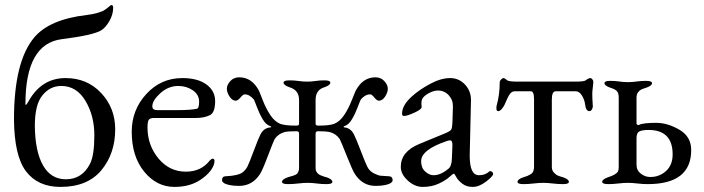

<svg xmlns="http://www.w3.org/2000/svg" viewBox="-20 -721 2768 755"><path d="M221 -383Q176 -383 146 -345Q117 -309 117 -226Q118 -126 149 -71Q180 -16 239 -16Q303 -16 334 -77Q351 -110 351 -189Q351 -266 316 -324.5Q281 -383 221 -383ZM94 -326Q145 -414 238 -414Q323 -414 378 -355Q433 -296 433 -213Q433 -117 378.5 -51.5Q324 14 218 14Q129 14 82.5 -47Q36 -108 35 -252Q35 -478 114 -573Q174 -645 321 -662Q345 -665 362 -670Q379 -675 385 -678Q391 -681 402 -689.5Q413 -698 415 -700Q416 -701 419 -701Q425 -701 425 -690Q425 -664 410 -638Q395 -612 377 -601Q343 -582 223 -567Q80 -549 80 -312Q80 -301 93 -324Q93 -325 94 -326Z M681 -383Q642 -383 610.5 -354.5Q579 -326 579 -303Q579 -288 598 -288H680Q727 -288 753 -293Q763 -294 763 -321Q763 -349 738 -366Q713 -383 681 -383ZM697 -414Q757 -414 791.5 -389Q826 -364 826 -323Q826 -278 805 -268Q783 -257 749 -257H585Q571 -257 565.5 -250.5Q560 -244 560 -220Q560 -150 603 -98Q646 -46 711 -46Q771 -46 805 -90Q812 -97 816 -97Q827 -97 822 -77Q813 -45 770.5 -15.5Q728 14 666 14Q596 14 547 -46Q498 -106 498 -203Q498 -289 555.5 -351.5Q613 -414 697 -414Z M1156 -234V-328Q1156 -367 1118 -378Q1095 -386 1095 -396Q1095 -405 1118 -405Q1138 -405 1154.5 -402.5Q1171 -400 1188 -400Q1205 -400 1220.5 -402.5Q1236 -405 1256 -405Q1279 -405 1279 -396Q1279 -386 1256 -378Q1221 -368 1221 -328V-234Q1221 -227 1232 -227Q1275 -227 1294 -234Q1316 -243 1333 -268Q1350 -293 1363.5 -327.5Q1377 -362 1378 -363Q1406 -417 1456 -417Q1478 -417 1491.5 -402Q1505 -387 1505 -372Q1505 -358 1494.5 -341.5Q1484 -325 1470 -325Q1462 -325 1452 -337.5Q1442 -350 1436 -350Q1416 -350 1399 -330Q1396 -325 1386.5 -299.5Q1377 -274 1364 -252Q1351 -230 1334 -225Q1328 -222 1334 -220Q1359 -218 1372 -192Q1379 -179 1398 -129.5Q1417 -80 1424 -66Q1433 -48 1450 -39.5Q1467 -31 1476.5 -30Q1486 -29 1508 -28Q1524 -28 1524 -12Q1524 -7 1517.5 -2Q1511 3 1495.5 6.5Q1480 10 1457 10Q1406 10 1376 -36Q1366 -51 1343.5 -108Q1321 -165 1316 -174Q1302 -195 1276 -202Q1261 -205 1231 -205Q1221 -205 1221 -196V-62Q1221 -57 1221.5 -53.5Q1222 -50 1224 -46.5Q1226 -43 1227.5 -41Q1229 -39 1232.5 -36.5Q1236 -34 1237.5 -33Q1239 -32 1244 -30.5Q1249 -29 1250.5 -28Q1252 -27 1257.5 -25.5Q1263 -24 1264 -24Q1287 -16 1287 -6Q1287 3 1264 3Q1244 3 1225.5 0.5Q1207 -2 1190 -2Q1173 -2 1152.5 0.5Q1132 3 1112 3Q1089 3 1089 -6Q1089 -16 1112 -24Q1115 -25 1122 -27Q1129 -29 1132.5 -30Q1136 -31 1141.5 -33.5Q1147 -36 1149.5 -39.5Q1152 -43 1154 -48.5Q1156 -54 1156 -61V-196Q1156 -205 1146 -205Q1115 -205 1100 -202Q1074 -195 1060 -174Q1055 -165 1033.5 -108Q1012 -51 1002 -36Q972 10 920 10Q897 10 881.5 6.5Q866 3 859.5 -2Q853 -7 853 -12Q853 -28 868 -28Q917 -30 935 -44Q946 -53 953 -66Q960 -80 978.5 -129.5Q997 -179 1004 -192Q1017 -218 1043 -220Q1045 -220 1046 -221Q1048 -223 1043 -225Q1026 -230 1013 -252Q1000 -274 990.5 -299.5Q981 -325 978 -330Q961 -350 942 -350Q936 -350 925.5 -337.5Q915 -325 907 -325Q893 -325 882.5 -341.5Q872 -358 872 -372Q872 -387 885.5 -402Q899 -417 921 -417Q971 -417 999 -363Q1000 -361 1013 -327.5Q1026 -294 1043 -268.5Q1060 -243 1082 -234Q1101 -227 1145 -227Q1156 -227 1156 -234Z M1863 -32Q1888 -32 1903 -46Q1907 -50 1913 -46.5Q1919 -43 1919 -37Q1919 -28 1891.5 -7Q1864 14 1839 14Q1814 14 1797.5 1Q1781 -12 1774 -25Q1767 -38 1765 -38Q1761 -38 1747 -25Q1733 -12 1705.5 1Q1678 14 1642 14Q1611 14 1583.5 -11Q1556 -36 1556 -65Q1556 -125 1629 -155L1731 -197Q1750 -205 1754 -211Q1758 -217 1759 -237L1761 -301Q1762 -327 1745 -346Q1728 -365 1702 -365Q1685 -365 1666 -354.5Q1647 -344 1641 -333Q1637 -326 1637 -314Q1637 -312 1637.5 -307Q1638 -302 1638 -300Q1638 -291 1609.5 -278Q1581 -265 1569 -265Q1561 -265 1561 -274Q1561 -308 1601 -343Q1630 -369 1672 -391.5Q1714 -414 1750 -414Q1785 -414 1809 -388Q1833 -362 1832 -325L1827 -109Q1827 -32 1863 -32ZM1636 -87Q1636 -61 1652 -46.5Q1668 -32 1685 -32Q1714 -32 1745 -59Q1756 -68 1757 -99L1759 -148Q1760 -169 1750 -169Q1743 -169 1736 -166Q1636 -132 1636 -87Z M2240 -400Q2277 -400 2283 -405Q2294 -414 2302 -414Q2305 -414 2309 -409.5Q2313 -405 2313 -399Q2313 -392 2311 -376.5Q2309 -361 2309 -352Q2309 -334 2311 -306Q2312 -299 2308 -291.5Q2304 -284 2298 -284Q2284 -284 2281 -309Q2279 -328 2268.5 -345Q2258 -362 2245 -362H2165Q2150 -362 2150 -330V-64Q2150 -51 2158 -42.5Q2166 -34 2172.5 -31Q2179 -28 2194 -24Q2217 -16 2217 -6Q2217 3 2194 3Q2174 3 2153.5 0.5Q2133 -2 2116 -2Q2099 -2 2078.5 0.5Q2058 3 2038 3Q2015 3 2015 -6Q2015 -16 2038 -24Q2049 -27 2053.5 -29Q2058 -31 2066 -35.5Q2074 -40 2077 -47.5Q2080 -55 2080 -65V-330Q2080 -362 2068 -362H2004Q1992 -362 1984 -350Q1976 -338 1964 -309Q1961 -302 1953.5 -293Q1946 -284 1939 -284Q1932 -284 1932 -295Q1932 -303 1933 -306Q1945 -349 1945 -396Q1945 -403 1950.5 -408.5Q1956 -414 1960 -414Q1964 -414 1975 -405Q1981 -400 2018 -400Z M2698 -131Q2698 3 2527 3Q2507 3 2486.5 0.5Q2466 -2 2449 -2Q2432 -2 2411.5 0.5Q2391 3 2372 3Q2348 3 2348 -6Q2348 -16 2371 -24Q2403 -34 2410 -47Q2413 -53 2413 -63V-337Q2413 -356 2405 -363.5Q2397 -371 2380 -376Q2357 -384 2357 -394Q2357 -403 2379 -403Q2399 -403 2415.5 -400.5Q2432 -398 2449 -398Q2466 -398 2483.5 -400.5Q2501 -403 2520 -403Q2544 -403 2544 -394Q2544 -384 2521 -376Q2508 -372 2501.5 -369Q2495 -366 2489 -358Q2483 -350 2483 -337V-236Q2483 -232 2486.5 -230Q2490 -228 2493 -230Q2509 -238 2560 -238Q2605 -238 2651.5 -211Q2698 -184 2698 -131ZM2492 -203Q2483 -197 2483 -177V-73Q2483 -51 2500 -38Q2517 -25 2537 -25Q2573 -25 2599 -48.5Q2625 -72 2625 -114Q2625 -210 2530 -210Q2503 -210 2492 -203Z"/></svg>

Font: EB Garamond 08
Style: Regular
Weight: 400
Version: Version 0.016 ; ttfautohint (v1.5)